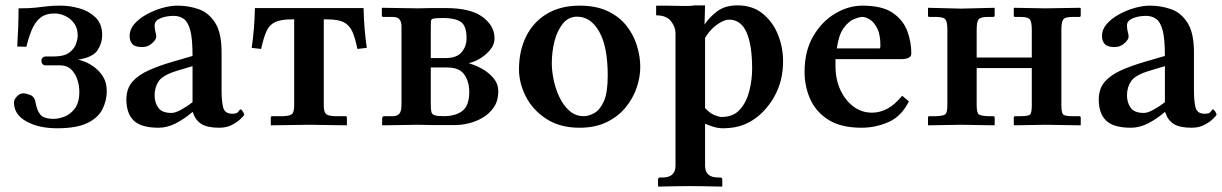

<svg xmlns="http://www.w3.org/2000/svg" viewBox="-20 -465 4546 714"><path d="M180 -23Q197 -23 219 -31Q241 -39 258 -61Q275 -83 275 -124Q275 -147 267.5 -169.5Q260 -192 244.5 -207Q229 -222 204 -222H149Q142 -222 138 -227Q134 -232 134 -239Q134 -247 139 -251Q144 -255 149 -255H180Q218 -255 237 -269Q256 -283 262.5 -301.5Q269 -320 269 -333Q269 -360 255.5 -378.5Q242 -397 222 -406Q202 -415 183 -415Q149 -415 129 -398Q109 -381 97.5 -352.5Q86 -324 78 -291L44 -292Q46 -326 47.5 -360Q49 -394 49 -434Q89 -434 111.5 -436.5Q134 -439 154 -441.5Q174 -444 206 -444Q238 -444 273.5 -434.5Q309 -425 334.5 -401Q360 -377 360 -334Q360 -305 343 -278.5Q326 -252 270 -243Q279 -242 296.5 -235Q314 -228 332.5 -214Q351 -200 364 -178.5Q377 -157 377 -126Q377 -91 361 -59Q345 -27 305 -7.5Q265 12 192 12Q124 12 78 -13.5Q32 -39 32 -84Q32 -95 43 -106.5Q54 -118 67 -118Q75 -118 92 -112Q109 -106 113 -81Q117 -56 129.5 -39.5Q142 -23 180 -23Z M695 -48Q666 -23 634 -6.5Q602 10 570 10Q505 10 477.5 -16.5Q450 -43 450 -95Q450 -135 472 -160.5Q494 -186 533 -203.5Q572 -221 624 -236L696 -257Q696 -321 687.5 -352.5Q679 -384 663 -395Q647 -406 626 -406Q598 -406 576.5 -397Q555 -388 555 -371Q555 -356 558 -346.5Q561 -337 561 -328Q561 -318 545.5 -304Q530 -290 509 -290Q482 -290 472 -301.5Q462 -313 462 -332Q462 -355 479 -375Q496 -395 523.5 -410.5Q551 -426 582 -435Q613 -444 640 -444Q681 -444 718.5 -431Q756 -418 780 -380.5Q804 -343 804 -271V-126Q804 -92 809.5 -67Q815 -42 844 -42Q862 -42 866.5 -50Q871 -58 875 -58Q878 -58 883 -50.5Q888 -43 888 -38Q888 -36 876 -24Q864 -12 843.5 -1Q823 10 795 10Q750 10 728 -4.5Q706 -19 697 -48ZM696 -85V-219L639 -202Q586 -186 570.5 -163.5Q555 -141 555 -110Q555 -84 568.5 -64.5Q582 -45 618 -45Q632 -45 654.5 -57.5Q677 -70 696 -85Z M1196 -393H1184V-74Q1184 -50 1191.5 -42Q1199 -34 1224 -33H1265Q1270 -33 1270 -27V1L1130 -1L987 1V-27Q987 -33 993 -33H1034Q1060 -34 1067 -42Q1074 -50 1074 -74V-393H1064Q1024 -393 1002.5 -382.5Q981 -372 970.5 -348Q960 -324 951 -283L916 -287Q921 -322 924 -357Q927 -392 928 -435H1332Q1333 -392 1336 -357Q1339 -322 1344 -287L1309 -283Q1301 -324 1290 -348Q1279 -372 1258 -382.5Q1237 -393 1196 -393Z M1403 1 1401 -1V-24Q1401 -33 1410 -33H1442Q1456 -33 1464.5 -41.5Q1473 -50 1473 -76V-368Q1473 -383 1466 -392.5Q1459 -402 1440 -402H1406Q1400 -402 1400 -407V-434L1402 -436L1535 -434L1581 -435H1638Q1730 -435 1774.5 -402Q1819 -369 1819 -323Q1819 -298 1801 -277.5Q1783 -257 1761 -245Q1739 -233 1725 -231V-229Q1748 -223 1773 -209Q1798 -195 1815.5 -174Q1833 -153 1833 -125Q1833 -91 1817 -67Q1801 -43 1776 -28Q1751 -13 1723.5 -6.5Q1696 0 1674 0H1582L1535 -1ZM1582 -249H1635Q1679 -249 1697 -271Q1715 -293 1715 -323Q1715 -370 1693 -384Q1671 -398 1630 -398Q1602 -398 1592.5 -396Q1583 -394 1582.5 -386.5Q1582 -379 1582 -364ZM1582 -214V-77Q1582 -59 1584 -49.5Q1586 -40 1596 -36.5Q1606 -33 1630 -33Q1675 -33 1700 -53Q1725 -73 1725 -123Q1725 -162 1706.5 -188Q1688 -214 1644 -214Z M1910 -207Q1910 -276 1936.5 -329.5Q1963 -383 2013.5 -413.5Q2064 -444 2136 -444Q2197 -444 2240 -423.5Q2283 -403 2309.5 -369.5Q2336 -336 2348.5 -295.5Q2361 -255 2361 -216Q2361 -178 2347.5 -138.5Q2334 -99 2306 -65Q2278 -31 2235.5 -10.5Q2193 10 2135 10Q2062 10 2011.5 -23Q1961 -56 1935.5 -106Q1910 -156 1910 -207ZM2126 -403Q2094 -403 2073 -377Q2052 -351 2042 -311.5Q2032 -272 2032 -229Q2032 -201 2039 -167.5Q2046 -134 2060.5 -103.5Q2075 -73 2097.5 -53Q2120 -33 2151 -33Q2169 -33 2190 -44.5Q2211 -56 2225.5 -88Q2240 -120 2240 -184Q2240 -291 2208.5 -347Q2177 -403 2126 -403Z M2492 151V-342Q2492 -365 2475 -386.5Q2458 -408 2420 -408V-444Q2475 -444 2512.5 -443Q2550 -442 2562 -445H2602L2600 -374Q2620 -403 2648.5 -424Q2677 -445 2723 -445Q2778 -445 2815.5 -415Q2853 -385 2872.5 -337.5Q2892 -290 2892 -237Q2892 -179 2872 -131.5Q2852 -84 2815 -47Q2786 -18 2750.5 -3Q2715 12 2669 12Q2651 12 2633 6.5Q2615 1 2602 -5V151Q2602 195 2650 195H2658Q2666 195 2666 203V227L2665 229Q2665 229 2643 228.5Q2621 228 2593 227.5Q2565 227 2545 227Q2527 227 2499.5 227.5Q2472 228 2450.5 228.5Q2429 229 2429 229L2427 227V203Q2427 195 2435 195H2444Q2492 195 2492 151ZM2602 -324V-63Q2621 -43 2638 -36.5Q2655 -30 2663 -30Q2707 -30 2731.5 -57.5Q2756 -85 2766.5 -126.5Q2777 -168 2777 -210Q2777 -298 2756 -345Q2735 -392 2691 -392Q2673 -392 2647 -374Q2621 -356 2602 -324Z M3335 -109 3360 -88Q3332 -32 3284 -11Q3236 10 3184 10Q3108 10 3061.5 -19Q3015 -48 2993.5 -95.5Q2972 -143 2972 -198Q2972 -275 3004 -330Q3036 -385 3085.5 -414.5Q3135 -444 3187 -444Q3261 -444 3300 -417Q3339 -390 3354 -349.5Q3369 -309 3369 -266Q3369 -245 3330 -245H3087V-219Q3087 -170 3105 -131Q3123 -92 3153.5 -69Q3184 -46 3223 -46Q3252 -46 3279.5 -60.5Q3307 -75 3335 -109ZM3092 -285H3252Q3254 -287 3254 -296Q3254 -336 3242.5 -359Q3231 -382 3215.5 -392Q3200 -402 3186 -402Q3176 -402 3156 -394Q3136 -386 3117.5 -361Q3099 -336 3092 -285Z M3503 -355Q3503 -384 3495.5 -393Q3488 -402 3462 -402H3436Q3431 -402 3431 -407V-434L3432 -436L3553 -433L3678 -436L3679 -434V-408Q3679 -402 3673 -402H3653Q3628 -402 3620 -394Q3612 -386 3612 -355V-251H3817V-354Q3817 -383 3810 -392.5Q3803 -402 3776 -402H3755Q3750 -402 3750 -407V-434L3752 -436L3867 -434L3997 -436L3999 -434V-407Q3999 -402 3993 -402H3967Q3942 -402 3934.5 -393.5Q3927 -385 3927 -354V-74Q3927 -44 3934.5 -38.5Q3942 -33 3967 -33H3993Q3999 -33 3999 -27V-1L3998 1L3867 -1L3753 1L3750 -1V-27Q3750 -33 3755 -33H3776Q3804 -33 3810.5 -39Q3817 -45 3817 -74V-212H3612V-75Q3612 -45 3620 -39.5Q3628 -34 3653 -33H3673Q3679 -33 3679 -27V-1L3678 1L3553 -1L3432 1L3431 -1V-28Q3431 -33 3436 -33H3462Q3489 -34 3496 -40.5Q3503 -47 3503 -75Z M4311 -48Q4282 -23 4250 -6.5Q4218 10 4186 10Q4121 10 4093.5 -16.5Q4066 -43 4066 -95Q4066 -135 4088 -160.5Q4110 -186 4149 -203.5Q4188 -221 4240 -236L4312 -257Q4312 -321 4303.5 -352.5Q4295 -384 4279 -395Q4263 -406 4242 -406Q4214 -406 4192.5 -397Q4171 -388 4171 -371Q4171 -356 4174 -346.5Q4177 -337 4177 -328Q4177 -318 4161.5 -304Q4146 -290 4125 -290Q4098 -290 4088 -301.5Q4078 -313 4078 -332Q4078 -355 4095 -375Q4112 -395 4139.5 -410.5Q4167 -426 4198 -435Q4229 -444 4256 -444Q4297 -444 4334.5 -431Q4372 -418 4396 -380.5Q4420 -343 4420 -271V-126Q4420 -92 4425.5 -67Q4431 -42 4460 -42Q4478 -42 4482.5 -50Q4487 -58 4491 -58Q4494 -58 4499 -50.5Q4504 -43 4504 -38Q4504 -36 4492 -24Q4480 -12 4459.5 -1Q4439 10 4411 10Q4366 10 4344 -4.5Q4322 -19 4313 -48ZM4312 -85V-219L4255 -202Q4202 -186 4186.5 -163.5Q4171 -141 4171 -110Q4171 -84 4184.5 -64.5Q4198 -45 4234 -45Q4248 -45 4270.5 -57.5Q4293 -70 4312 -85Z"/></svg>

Font: Libertinus Serif SemiBold
Style: Regular
Weight: 600
Designer: Philipp H. Poll, Khaled Hosny
Foundry: Caleb Maclennan
Version: Version 7.051;RELEASE